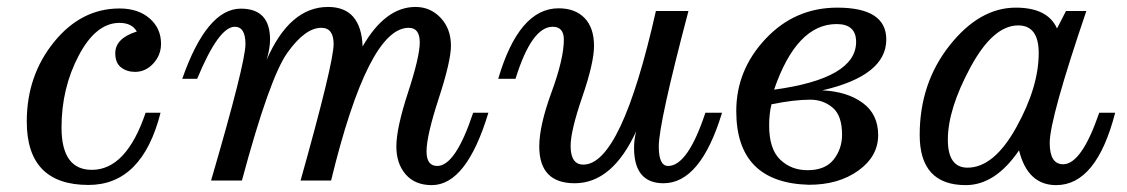

<svg xmlns="http://www.w3.org/2000/svg" viewBox="-20 -520 3245 553"><path d="M234.9 12.7Q57.1 12.7 57.1 -169.9Q57.1 -302.2 135.5 -398.9Q213.9 -495.6 324.2 -495.6Q377.9 -495.6 410.9 -467Q443.8 -438.5 443.8 -394Q443.8 -361.3 421.6 -337.2Q399.4 -313 369.1 -313Q345.2 -313 328.6 -325.9Q312 -338.9 312 -366.7Q312 -409.7 374 -429.2Q359.9 -454.1 324.2 -454.1Q256.3 -454.1 206.8 -360.1Q157.2 -266.1 157.2 -152.8Q157.2 -30.8 244.6 -30.8Q343.8 -30.8 399.4 -195.3H442.4Q389.6 12.7 234.9 12.7Z M1223.6 13.2Q1175.3 13.2 1148.4 -17.8Q1121.6 -48.8 1121.6 -98.1Q1121.6 -150.9 1155.3 -253.9Q1189 -356.9 1189 -397.9Q1189 -439.9 1157.2 -439.9Q1040.5 -439.9 933.6 0H845.7Q940.9 -338.9 940.9 -393.1Q940.9 -439.9 905.3 -439.9Q858.9 -439.9 807.6 -367.9Q756.3 -295.9 676.8 0H587.9Q687 -338.9 687 -393.1Q687 -442.9 656.2 -442.9Q609.9 -442.9 547.9 -293H504.9Q575.7 -495.1 673.8 -495.1Q757.8 -495.1 757.8 -406.2Q757.8 -380.4 748 -347.7Q814.5 -500 924.8 -500Q1020 -500 1024.4 -386.2Q1089.8 -500 1176.8 -500Q1219.7 -500 1249.3 -468.5Q1278.8 -437 1278.8 -388.2Q1278.8 -344.2 1243.7 -236.6Q1208.5 -128.9 1208.5 -84Q1208.5 -42 1239.3 -42Q1292 -42 1342.8 -195.3H1386.7Q1323.7 13.2 1223.6 13.2Z M1635.3 7.8Q1533.2 7.8 1533.2 -98.1Q1533.2 -158.2 1568.6 -254.6Q1604 -351.1 1604 -405.8Q1604 -442.9 1571.8 -442.9Q1511.2 -442.9 1464.8 -293H1415Q1474.6 -496.1 1588.9 -496.1Q1636.7 -496.1 1663.8 -468Q1690.9 -439.9 1690.9 -387.7Q1690.9 -339.4 1657.2 -241.2Q1623.5 -143.1 1623.5 -99.6Q1623.5 -45.9 1660.2 -45.9Q1769.5 -45.9 1869.1 -488.3H1962.9Q1877.4 -165 1877.4 -98.1Q1877.4 -42 1904.3 -42Q1960.9 -42 2011.7 -195.3H2059.6Q1998 7.8 1891.1 7.8Q1806.2 7.8 1806.2 -94.2Q1806.2 -118.7 1812.5 -142.1Q1743.7 7.8 1635.3 7.8Z M2310.1 12.2Q2100.6 6.8 2100.6 -200.2Q2100.6 -318.4 2185.1 -408.2Q2269.5 -498 2391.6 -498Q2532.7 -498 2532.7 -406.2Q2532.7 -302.2 2348.6 -259.8Q2420.4 -256.3 2464.8 -223.6Q2509.3 -190.9 2509.3 -130.9Q2509.3 -69.8 2452.4 -28.8Q2395.5 12.2 2310.1 12.2ZM2209.5 -261.7Q2445.8 -293.9 2445.8 -399.4Q2445.8 -450.7 2389.6 -450.7Q2274.4 -450.7 2209.5 -261.7ZM2305.7 -29.8Q2356.9 -29.8 2381.1 -60.5Q2405.3 -91.3 2405.3 -131.8Q2405.3 -187.5 2377.9 -210.2Q2350.6 -232.9 2314 -232.9Q2267.6 -232.9 2202.1 -219.7Q2195.3 -192.9 2195.3 -158.7Q2195.3 -90.8 2227.1 -60.3Q2258.8 -29.8 2305.7 -29.8Z M3108.9 -488.3Q3003.4 -178.2 3003.4 -108.4Q3003.4 -46.9 3042 -46.9Q3095.2 -46.9 3146 -195.3H3191.9Q3138.2 13.2 3022 13.2Q2939.9 13.2 2915 -86.9Q2846.7 13.2 2761.7 13.2Q2628.9 13.2 2628.9 -131.3Q2628.9 -280.3 2715.1 -389.2Q2801.3 -498 2905.8 -498Q2997.6 -498 3024.4 -438L3050.3 -488.3ZM2766.6 -37.1Q2842.8 -37.1 2907.2 -153.3Q2971.7 -269.5 2971.7 -367.2Q2971.7 -446.8 2912.6 -446.8Q2840.3 -446.8 2775.1 -326.2Q2710 -205.6 2710 -117.7Q2710 -37.1 2766.6 -37.1Z"/></svg>

Font: Munson
Style: Italic
Weight: 400
Italic angle: -12°
Designer: Paul James MIller
Foundry: High-Logic / Made with FontCreator
Version: Version 2.10;May 5, 2019;FontCreator 11.5.0.2430 64-bit